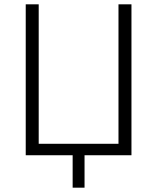

<svg xmlns="http://www.w3.org/2000/svg" viewBox="-20 -718 727 888"><path d="M316 150V0H99V-698H159V-53H528V-698H588V0H371V150Z"/></svg>

Font: IBM Plex Sans Light
Style: Regular
Weight: 300
Designer: Mike Abbink, Paul van der Laan, Pieter van Rosmalen
Foundry: Bold Monday
Version: Version 3.201